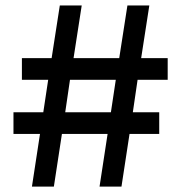

<svg xmlns="http://www.w3.org/2000/svg" viewBox="-20 -690 670 710"><path d="M408.2 -395H238.8L221.2 -274.9H390.1ZM600.1 -395H488.8L471.2 -274.9H568.8V-194.8H459L429.2 0H348.1L377.9 -194.8H209L179.2 0H98.1L127.9 -194.8H29.8V-274.9H140.1L158.2 -395H61V-475.1H170.9L201.2 -669.9H282.2L252 -475.1H420.9L451.2 -669.9H532.2L502 -475.1H600.1Z"/></svg>

Font: Unica One
Style: Bold
Weight: 400
Designer: Eduardo Rodriguez Tunni
Foundry: Eduardo Rodriguez Tunni
Version: Version 1.001